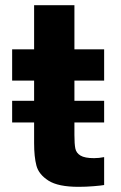

<svg xmlns="http://www.w3.org/2000/svg" viewBox="-20 -720 470 743"><path d="M268 -408V-330H383V-246H268V-198Q268 -163 271.5 -145.5Q275 -128 291.5 -118Q308 -108 344 -108Q363 -108 383 -112V-4Q373 -2 343 0.5Q313 3 284 3Q205 3 167.5 -21Q130 -45 121 -79Q112 -113 112 -166V-246H27V-330H112V-408H27V-529H112V-700H268V-529H383V-408Z"/></svg>

Font: Be Vietnam ExtraBold
Style: Regular
Weight: 800
Designer: Gabriel Lam
Foundry: TypeRant
Version: Version 4.000